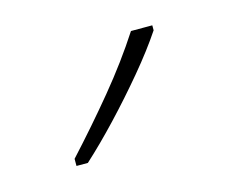

<svg xmlns="http://www.w3.org/2000/svg" viewBox="-41 -815 311 261"><g transform="rotate(-15 114.5 -685.0)"><path d="M189 -757Q173 -733 150 -705.5Q127 -678 102.5 -652Q78 -626 56 -606H40V-616Q74 -653 104.5 -690Q135 -727 159 -764H189Z"/></g></svg>

Font: Noto Sans Georgian Condensed Thin
Style: Regular
Weight: 100
Width: 3
Designer: Monotype Design Team, Akaki Razmadze
Foundry: Google LLC
Version: Version 2.005; ttfautohint (v1.8.4.7-5d5b)